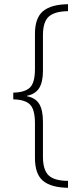

<svg xmlns="http://www.w3.org/2000/svg" viewBox="-20 -734 388 912"><path d="M303 158Q223 157 184.5 125Q146 93 146 16V-148Q146 -215 122 -238Q98 -261 43 -262V-294Q97 -295 121.5 -317.5Q146 -340 146 -406V-573Q146 -649 184.5 -681Q223 -713 303 -714V-681Q239 -680 211.5 -655Q184 -630 184 -566V-398Q184 -344 166 -315.5Q148 -287 108 -279V-277Q149 -269 166.5 -240Q184 -211 184 -156V10Q184 74 211.5 99.5Q239 125 303 125Z"/></svg>

Font: Noto Sans Lao Looped Condensed ExtraLight
Style: Regular
Weight: 200
Width: 3
Designer: Mark Frömberg, Ben Mitchell
Foundry: The Fontpad Ltd
Version: Version 1.002; ttfautohint (v1.8.4.7-5d5b)